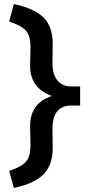

<svg xmlns="http://www.w3.org/2000/svg" viewBox="-20 -722 456 944"><path d="M48 202 25 118Q65 105 88 90Q111 75 120.5 52Q130 29 130 -11L128 -102Q128 -215 235 -250Q128 -289 128 -398L130 -489Q130 -527 120.5 -550Q111 -573 88.5 -587.5Q66 -602 25 -616L48 -702Q148 -681 193.5 -636.5Q239 -592 239 -507L238 -412Q238 -357 262 -327Q286 -297 331 -297H374V-203H329Q238 -202 238 -88L239 7Q239 89 194 135Q149 181 48 202Z"/></svg>

Font: Readex Pro Medium
Style: Regular
Weight: 500
Designer: Bonnie Shaver-Troup, Thomas Jockin
Foundry: Lexend
Version: Version 1.204; ttfautohint (v1.8.4.7-5d5b)